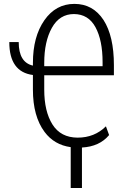

<svg xmlns="http://www.w3.org/2000/svg" viewBox="-20 -740 650 977"><path d="M205.1 -403.3H502V-423.3Q502 -535.2 465.8 -601.6Q429.7 -668 356.4 -668.5Q283.2 -668.5 244.1 -598.6Q205.1 -528.8 205.1 -419.9ZM397 216.8H339.8V8.8Q255.9 -2.9 207 -68.4Q147.5 -147.9 147.5 -283.7V-358.4Q27.3 -374 27.3 -525.9H75.2Q75.2 -422.4 147.5 -406.2V-419.9Q147.5 -553.2 205.6 -636.7Q263.7 -720.2 358.4 -720.2Q453.1 -720.2 506.8 -638.2Q559.6 -556.2 559.6 -408.7V-356.9H205.1V-283.7Q205.1 -172.9 247.1 -106.4Q289.1 -40 375 -39.6Q460.9 -39.6 519 -97.2L535.2 -52.7Q486.3 5.9 397 10.7Z"/></svg>

Font: RobotoCondensed-Light
Style: Light
Weight: 300
Designer: Google
Version: Version 1.200311; 2013